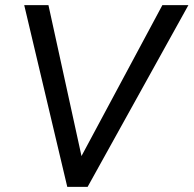

<svg xmlns="http://www.w3.org/2000/svg" viewBox="-20 -725 751 745"><path d="M241 0 74 -705H168L302 -93H282L610 -705H711L320 0Z"/></svg>

Font: Nunito Sans 10pt SemiCondensed Medium
Style: Italic
Weight: 500
Width: 4
Italic angle: -9°
Designer: Vernon Adams
Foundry: Vernon Adams
Version: Version 3.101;gftools[0.9.27]